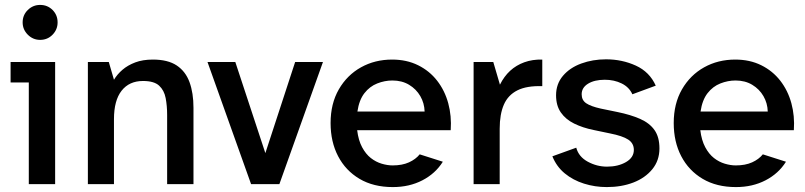

<svg xmlns="http://www.w3.org/2000/svg" viewBox="-20 -748 3272 780"><path d="M97 0V-413H23V-496H204V0ZM143 -586Q114 -586 93 -607Q72 -628 72 -657Q72 -687 93 -707.5Q114 -728 143 -728Q173 -728 193.5 -707.5Q214 -687 214 -657Q214 -628 193.5 -607Q173 -586 143 -586Z M337 0V-496H422L443 -424Q456 -446 477.5 -464.5Q499 -483 529.5 -494.5Q560 -506 601 -506Q662 -506 698 -482Q734 -458 750 -414Q766 -370 766 -310V0H659V-281Q659 -318 653 -349.5Q647 -381 626.5 -400Q606 -419 561 -419Q505 -419 474 -379.5Q443 -340 443 -264V0Z M1000 0 823 -496H936L1058 -126L1179 -496H1292L1115 0Z M1576 12Q1497 12 1440.5 -21.5Q1384 -55 1353.5 -113.5Q1323 -172 1323 -248Q1323 -327 1356.5 -385Q1390 -443 1446.5 -474.5Q1503 -506 1573 -506Q1632 -506 1678.5 -483Q1725 -460 1756 -420Q1787 -380 1801 -328.5Q1815 -277 1811 -219H1431Q1436 -178 1451 -150Q1466 -122 1486.5 -106Q1507 -90 1530.5 -83Q1554 -76 1575 -76Q1614 -76 1641.5 -88.5Q1669 -101 1685 -121L1779 -91Q1749 -43 1696 -15.5Q1643 12 1576 12ZM1432 -295H1705Q1704 -329 1687.5 -357.5Q1671 -386 1642 -403.5Q1613 -421 1574 -421Q1543 -421 1512.5 -409Q1482 -397 1460.5 -369.5Q1439 -342 1432 -295Z M1904 0V-496H1984L2011 -404Q2028 -438 2052.5 -460.5Q2077 -483 2110 -495Q2143 -507 2183 -506V-398Q2120 -400 2082 -381Q2044 -362 2027 -323Q2010 -284 2010 -225V0Z M2445 12Q2397 12 2352.5 -2Q2308 -16 2274.5 -43.5Q2241 -71 2224 -113L2321 -148Q2331 -111 2368 -91Q2405 -71 2446 -71Q2491 -71 2523 -89.5Q2555 -108 2555 -139Q2555 -166 2532 -181Q2509 -196 2458 -206L2391 -220Q2347 -229 2312.5 -246Q2278 -263 2258.5 -291Q2239 -319 2239 -361Q2239 -407 2267 -440Q2295 -473 2341.5 -490Q2388 -507 2442 -507Q2507 -507 2563 -481.5Q2619 -456 2644 -400L2549 -365Q2536 -394 2505.5 -409Q2475 -424 2437 -424Q2395 -424 2369 -408Q2343 -392 2343 -365Q2343 -341 2361.5 -328.5Q2380 -316 2420 -307L2488 -293Q2542 -282 2580.5 -265Q2619 -248 2639 -219.5Q2659 -191 2659 -145Q2659 -96 2630 -60.5Q2601 -25 2553 -6.5Q2505 12 2445 12Z M2970 12Q2891 12 2834.5 -21.5Q2778 -55 2747.5 -113.5Q2717 -172 2717 -248Q2717 -327 2750.5 -385Q2784 -443 2840.5 -474.5Q2897 -506 2967 -506Q3026 -506 3072.5 -483Q3119 -460 3150 -420Q3181 -380 3195 -328.5Q3209 -277 3205 -219H2825Q2830 -178 2845 -150Q2860 -122 2880.5 -106Q2901 -90 2924.5 -83Q2948 -76 2969 -76Q3008 -76 3035.5 -88.5Q3063 -101 3079 -121L3173 -91Q3143 -43 3090 -15.5Q3037 12 2970 12ZM2826 -295H3099Q3098 -329 3081.5 -357.5Q3065 -386 3036 -403.5Q3007 -421 2968 -421Q2937 -421 2906.5 -409Q2876 -397 2854.5 -369.5Q2833 -342 2826 -295Z"/></svg>

Font: Atkinson Hyperlegible Next Medium
Style: Regular
Weight: 500
Designer: Elliott Scott, Megan Eiswerth, Linus Boman, Theodore Petrosky, Letters from Sweden
Foundry: Applied Design Works, Letters from Sweden
Version: Version 2.001